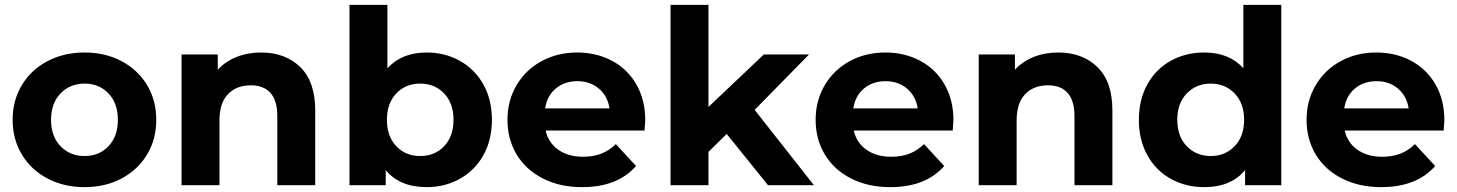

<svg xmlns="http://www.w3.org/2000/svg" viewBox="-20 -762 5995 790"><path d="M32 -269Q32 -349 70 -412Q108 -475 175.5 -510.5Q243 -546 328 -546Q413 -546 480 -510.5Q547 -475 585 -412Q623 -349 623 -269Q623 -189 585 -126Q547 -63 480 -27.5Q413 8 328 8Q243 8 175.5 -27.5Q108 -63 70 -126Q32 -189 32 -269ZM465 -269Q465 -337 426.5 -377.5Q388 -418 328 -418Q268 -418 229 -377.5Q190 -337 190 -269Q190 -201 229 -160.5Q268 -120 328 -120Q388 -120 426.5 -160.5Q465 -201 465 -269Z M1277 -308V0H1121V-284Q1121 -348 1093 -379.5Q1065 -411 1012 -411Q953 -411 918 -374.5Q883 -338 883 -266V0H727V-538H876V-475Q907 -509 953 -527.5Q999 -546 1054 -546Q1154 -546 1215.5 -486Q1277 -426 1277 -308Z M2004 -269Q2004 -186 1969 -123.5Q1934 -61 1872.5 -26.5Q1811 8 1736 8Q1625 8 1567 -62V0H1418V-742H1574V-481Q1633 -546 1736 -546Q1811 -546 1872.5 -511.5Q1934 -477 1969 -414.5Q2004 -352 2004 -269ZM1846 -269Q1846 -337 1807.5 -377.5Q1769 -418 1709 -418Q1649 -418 1610.5 -377.5Q1572 -337 1572 -269Q1572 -201 1610.5 -160.5Q1649 -120 1709 -120Q1769 -120 1807.5 -160.5Q1846 -201 1846 -269Z M2632 -225H2225Q2236 -175 2277 -146Q2318 -117 2379 -117Q2421 -117 2453.5 -129.5Q2486 -142 2514 -169L2597 -79Q2521 8 2375 8Q2284 8 2214 -27.5Q2144 -63 2106 -126Q2068 -189 2068 -269Q2068 -348 2105.5 -411.5Q2143 -475 2208.5 -510.5Q2274 -546 2355 -546Q2434 -546 2498 -512Q2562 -478 2598.5 -414.5Q2635 -351 2635 -267Q2635 -264 2632 -225ZM2223 -316H2488Q2480 -367 2444 -397.5Q2408 -428 2356 -428Q2303 -428 2267 -398Q2231 -368 2223 -316Z M2970 -211 2895 -137V0H2739V-742H2895V-322L3123 -538H3309L3085 -310L3329 0H3140Z M3900 -225H3493Q3504 -175 3545 -146Q3586 -117 3647 -117Q3689 -117 3721.5 -129.5Q3754 -142 3782 -169L3865 -79Q3789 8 3643 8Q3552 8 3482 -27.5Q3412 -63 3374 -126Q3336 -189 3336 -269Q3336 -348 3373.5 -411.5Q3411 -475 3476.5 -510.5Q3542 -546 3623 -546Q3702 -546 3766 -512Q3830 -478 3866.5 -414.5Q3903 -351 3903 -267Q3903 -264 3900 -225ZM3491 -316H3756Q3748 -367 3712 -397.5Q3676 -428 3624 -428Q3571 -428 3535 -398Q3499 -368 3491 -316Z M4557 -308V0H4401V-284Q4401 -348 4373 -379.5Q4345 -411 4292 -411Q4233 -411 4198 -374.5Q4163 -338 4163 -266V0H4007V-538H4156V-475Q4187 -509 4233 -527.5Q4279 -546 4334 -546Q4434 -546 4495.5 -486Q4557 -426 4557 -308Z M5252 -742V0H5103V-62Q5045 8 4935 8Q4859 8 4797.5 -26Q4736 -60 4701 -123Q4666 -186 4666 -269Q4666 -352 4701 -415Q4736 -478 4797.5 -512Q4859 -546 4935 -546Q5038 -546 5096 -481V-742ZM5099 -269Q5099 -337 5060 -377.5Q5021 -418 4962 -418Q4902 -418 4863 -377.5Q4824 -337 4824 -269Q4824 -201 4863 -160.5Q4902 -120 4962 -120Q5021 -120 5060 -160.5Q5099 -201 5099 -269Z M5920 -225H5513Q5524 -175 5565 -146Q5606 -117 5667 -117Q5709 -117 5741.5 -129.5Q5774 -142 5802 -169L5885 -79Q5809 8 5663 8Q5572 8 5502 -27.5Q5432 -63 5394 -126Q5356 -189 5356 -269Q5356 -348 5393.5 -411.5Q5431 -475 5496.5 -510.5Q5562 -546 5643 -546Q5722 -546 5786 -512Q5850 -478 5886.5 -414.5Q5923 -351 5923 -267Q5923 -264 5920 -225ZM5511 -316H5776Q5768 -367 5732 -397.5Q5696 -428 5644 -428Q5591 -428 5555 -398Q5519 -368 5511 -316Z"/></svg>

Font: Montserrat-Bold
Style: Bold
Weight: 700
Version: Version 7.200